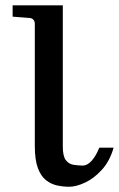

<svg xmlns="http://www.w3.org/2000/svg" viewBox="-20 -691 450 727"><path d="M410.2 -131.8Q395.5 -80.6 365.5 -47.9Q335.4 -15.1 301.8 0.5Q268.1 16.1 242.2 16.1Q219.2 16.1 196.3 11.2Q173.3 6.3 154.1 -8.8Q134.8 -23.9 123.3 -54.9Q111.8 -85.9 111.8 -138.2V-602.1Q111.8 -609.4 106.7 -616Q101.6 -622.6 90.8 -623L27.8 -627.9V-670.9H217.8V-136.2Q217.8 -99.6 229.2 -84.7Q240.7 -69.8 257.8 -67.1Q274.9 -64.5 291 -64Q310.5 -63.5 327.1 -82.3Q343.8 -101.1 356 -131.8Z"/></svg>

Font: Charis
Style: Regular
Weight: 400
Designer: Walt Agee, Miriam Martin, Annie Olsen, Victor Gaultney, Lorna Priest, Alan Ward, Bob Hallissy, Martin Hosken, Sharon Cor
Foundry: SIL Global
Version: Version 7.000